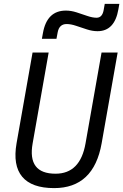

<svg xmlns="http://www.w3.org/2000/svg" viewBox="-20 -966 639 996"><path d="M260.7 9.8Q144.5 9.8 95.2 -49.1Q45.9 -107.9 65.9 -222.7L148.9 -693.4H232.4L149.4 -222.7Q121.1 -64.9 268.1 -64.9Q396.5 -64.9 423.8 -222.7L506.8 -693.4H590.3L507.3 -222.7Q466.3 9.8 260.7 9.8ZM197.3 -764.6 202.6 -793.9Q223.1 -911.1 321.8 -911.1Q348.6 -911.1 377.2 -901.9Q405.8 -892.6 432.9 -883.3Q460 -874 481 -874Q510.3 -874 517.6 -913.1L523.4 -945.8H599.1L594.2 -918Q574.7 -804.2 485.8 -804.2Q459.5 -804.2 430.9 -813.5Q402.3 -822.8 375 -832Q347.7 -841.3 325.7 -841.3Q287.6 -841.3 279.3 -798.8L272.9 -764.6Z"/></svg>

Font: Cascadia Code NF SemiLight
Style: Italic
Weight: 350
Italic angle: -10°
Monospace: yes
Designer: Aaron Bell
Foundry: Saja Typeworks
Version: Version 2404.023; ttfautohint (v1.8.4)